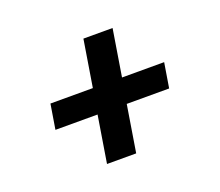

<svg xmlns="http://www.w3.org/2000/svg" viewBox="-82 -674 765 668"><g transform="rotate(-20 300.0 -340.0)"><path d="M318 -121H210L238 -294H82L97 -386H254L282 -559H390L362 -386H518L503 -294H346Z"/></g></svg>

Font: Iosevka Curly Slab SmBdEx
Style: Italic
Weight: 600
Width: 7
Italic angle: -9°
Monospace: yes
Designer: Belleve Invis
Foundry: Belleve Invis
Version: Version 11.1.0; ttfautohint (v1.8.3)